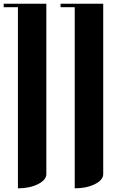

<svg xmlns="http://www.w3.org/2000/svg" viewBox="-20 -712 656 1040"><path d="M0 -672.9V-691.9H231V231Q231 262.7 185.5 285.6Q140.6 308.1 77.1 308.1V-672.9ZM308.1 -672.9V-691.9H539.1V231Q539.1 262.7 493.7 285.6Q448.7 308.1 384.8 308.1V-672.9Z"/></svg>

Font: Hjet
Style: Regular
Weight: 400
Designer: T. Christopher White
Version: Version 1.2